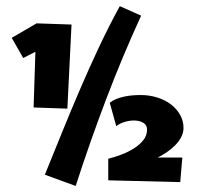

<svg xmlns="http://www.w3.org/2000/svg" viewBox="-20 -659 653 633"><path d="M445.3 -607.4Q382.8 -471.2 329.3 -330.3Q275.9 -189.5 229.5 -45.9L127.9 -83Q156.7 -153.8 185.3 -224.4Q213.9 -294.9 243.9 -364.7Q273.9 -434.6 306.2 -503.2Q338.4 -571.8 375 -638.7ZM215.8 -578.1 202.1 -300.8 90.8 -304.7 96.7 -488.3 56.6 -467.8 18.6 -534.2 100.6 -582ZM585 -237.3Q585 -221.7 577.6 -207.5Q570.3 -193.4 558.3 -180.9Q546.4 -168.5 531 -158Q515.6 -147.5 500 -139.6H581.1L574.2 -58.6L336.9 -64.5V-135.7Q357.4 -140.6 379.9 -149.2Q402.3 -157.7 421.4 -169.7Q440.4 -181.6 452.6 -197Q464.8 -212.4 464.8 -231.4Q464.8 -247.1 452.1 -254.4Q439.5 -261.7 420.9 -261.7Q406.2 -261.7 390.4 -256.8Q374.5 -252 363.3 -243.2L341.8 -320.3Q351.1 -327.6 363 -332.5Q375 -337.4 388.4 -340.3Q401.9 -343.3 416 -344.5Q430.2 -345.7 443.4 -345.7Q473.1 -345.7 499 -337.4Q524.9 -329.1 543.9 -314.5Q563 -299.8 574 -280Q585 -260.3 585 -237.3Z"/></svg>

Font: Luckiest Guy
Style: Regular
Weight: 400
Designer: Astigmatic (AOETI)
Foundry: Astigmatic (AOETI)
Version: Version 1.000